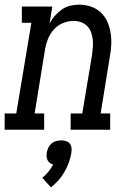

<svg xmlns="http://www.w3.org/2000/svg" viewBox="-46 -558 566 826"><path d="M-26 0V-70H24L89 -460H48V-530H179L167 -456Q176 -474 189.5 -489.5Q203 -505 220 -517Q237 -529 256.5 -533.5Q276 -538 295 -538Q321 -538 345.5 -529.5Q370 -521 388 -504Q406 -487 416 -464Q426 -441 430 -415.5Q434 -390 432.5 -363.5Q431 -337 426 -311L387 -70H428V0H258V-70H308L350 -322Q352 -339 353.5 -356Q355 -373 353 -389Q351 -405 345.5 -420Q340 -435 329 -446Q318 -457 303 -462.5Q288 -468 271 -468Q248 -468 225.5 -459Q203 -450 186.5 -432Q170 -414 161 -392Q152 -370 148 -347L103 -70H144V0ZM173 248 136 207Q151 195 162.5 180.5Q174 166 183 150Q175 148 168.5 143Q162 138 158.5 131Q155 124 154.5 115.5Q154 107 155 99Q157 88 162 77.5Q167 67 175.5 59.5Q184 52 195 49Q206 46 217 46Q228 46 238 49Q248 52 254 59.5Q260 67 261.5 77.5Q263 88 261 99Q258 120 250.5 140.5Q243 161 232 180.5Q221 200 206 217Q191 234 173 248Z"/></svg>

Font: Iosevka Slab Oblique
Style: Regular
Weight: 400
Italic angle: -9°
Monospace: yes
Designer: Belleve Invis
Foundry: Belleve Invis
Version: Version 11.1.1; ttfautohint (v1.8.3)